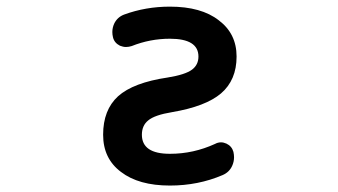

<svg xmlns="http://www.w3.org/2000/svg" viewBox="-20 -579 1040 590"><path d="M502 -8.8Q406.2 -8.8 351.6 -50.8Q296.9 -91.8 296.9 -165Q296.9 -241.2 342.8 -283.2Q389.6 -325.2 495.1 -340.8Q549.8 -349.6 570.3 -365.2Q589.8 -379.9 589.8 -405.3Q589.8 -460 502 -460Q441.4 -460 384.8 -437.5Q376 -434.6 367.2 -434.6Q358.4 -434.6 348.6 -438.5Q331.1 -447.3 327.1 -464.8Q325.2 -472.7 325.2 -480.5Q325.2 -494.1 331.1 -506.8Q340.8 -526.4 361.3 -534.2Q427.7 -558.6 502 -558.6Q598.6 -558.6 652.3 -516.6Q707 -475.6 707 -405.3Q707 -333 659.2 -292Q612.3 -252 508.8 -234.4Q455.1 -225.6 435.5 -209Q416 -193.4 416 -165Q416 -106.4 502 -106.4H502.9Q574.2 -106.4 640.6 -136.7Q649.4 -141.6 659.2 -141.6Q667 -141.6 675.8 -137.7Q692.4 -129.9 697.3 -112.3Q699.2 -103.5 699.2 -95.7Q699.2 -82 693.4 -69.3Q684.6 -49.8 664.1 -41Q588.9 -8.8 502 -8.8Z"/></svg>

Font: Rounded Mgen+ 1m medium
Style: Regular
Weight: 500
Designer: [Source Han Sans]
Ryoko NISHIZUKA  (kana & ideographs); Paul D. Hunt (Latin, Greek & Cyrillic); Wenlong ZHANG  (bopomofo
Version: Version 1.059.20150602